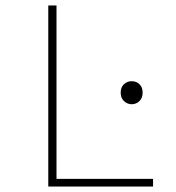

<svg xmlns="http://www.w3.org/2000/svg" viewBox="-20 -680 640 700"><path d="M156 0V-660H186V-28H538V0ZM460 -300Q444 -300 432 -311.5Q420 -323 420 -342Q420 -362 432 -373Q444 -384 460 -384Q477 -384 488.5 -373Q500 -362 500 -342Q500 -323 488.5 -311.5Q477 -300 460 -300Z"/></svg>

Font: Source Code Pro ExtraLight
Style: Regular
Weight: 200
Monospace: yes
Designer: Paul D. Hunt, Teo Tuominen
Foundry: Adobe
Version: Version 1.026;hotconv 1.1.0;makeotfexe 2.6.0